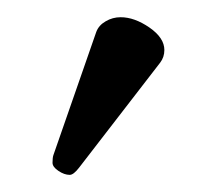

<svg xmlns="http://www.w3.org/2000/svg" viewBox="-20 -751 259 223"><path d="M120.1 -731Q136.2 -731 153.6 -719Q170.9 -707 170.9 -692.9Q170.9 -684.6 166 -678.2L71.8 -556.2Q65.4 -547.9 61 -547.9Q54.7 -547.9 47.9 -552.5Q41 -557.1 41 -562Q41 -567.9 42 -570.8L91.8 -713.9Q94.7 -721.7 102.8 -726.3Q110.8 -731 120.1 -731Z"/></svg>

Font: Linux Libertine G
Style: Semibold
Weight: 600
Designer: Philipp H. Poll
Foundry: Philipp H. Poll
Version: Version 5.1.1